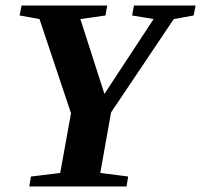

<svg xmlns="http://www.w3.org/2000/svg" viewBox="-20 -675 728 695"><path d="M343 -49 444 -36 438 0H86L92 -36L198 -49L237 -265L123 -606L51 -619L58 -655H368L362 -619L271 -606L358 -335L536 -606L458 -619L465 -655H688L681 -619L609 -606L382 -268Z"/></svg>

Font: Libra Serif Modern
Style: Bold Italic
Weight: 700
Italic angle: -12°
Designer: Stefan Peev, Context Ltd
Foundry: Stefan Peev, Context Ltd
Version: Version 1.000